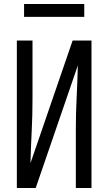

<svg xmlns="http://www.w3.org/2000/svg" viewBox="-20 -937 540 957"><path d="M64 0V-735H142V-441Q142 -362 138 -283Q134 -204 132 -124L342 -735H436V0H358V-294Q358 -373 362 -452Q366 -531 368 -611L158 0ZM400 -853H100V-917H400Z"/></svg>

Font: Iosevka Fixed
Style: Regular
Weight: 400
Monospace: yes
Designer: Belleve Invis
Foundry: Belleve Invis
Version: Version 33.2.4